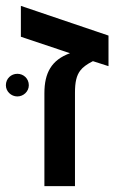

<svg xmlns="http://www.w3.org/2000/svg" viewBox="-46 -633 403 653"><path d="M105 0H209V-318C209 -353 214 -376 227 -393C235 -404 250 -415 270 -425L323 -408V-512L25 -613V-508L192 -452C129 -429 105 -385 105 -316ZM-26 -343C-26 -322 -8 -305 13 -305C34 -305 52 -322 52 -343C52 -366 34 -382 13 -382C-8 -382 -26 -366 -26 -343Z"/></svg>

Font: Noto Sans Hebrew Droid Medium
Style: Regular
Weight: 500
Designer: Monotype Design Team
Foundry: Monotype Imaging Inc.
Version: Version 1.100